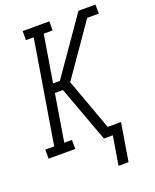

<svg xmlns="http://www.w3.org/2000/svg" viewBox="-179 -828 882 1096"><g transform="rotate(-20 262.5 -280.0)"><path d="M347 175 376 0H322L197 -340H148L101 -55H148V0H-14V-55H40L143 -680H96V-735H258V-680H204L157 -395H198L341 -600L435 -735H538L539 -680H468L281 -411L251 -368L365 -55H446L408 175Z"/></g></svg>

Font: Iosevka Curly Slab Light
Style: Italic
Weight: 300
Italic angle: -9°
Monospace: yes
Designer: Belleve Invis
Foundry: Belleve Invis
Version: Version 22.1.2; ttfautohint (v1.8.4)